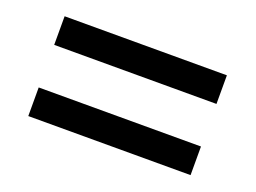

<svg xmlns="http://www.w3.org/2000/svg" viewBox="-57 -610 689 517"><g transform="rotate(20 287.5 -352.0)"><path d="M54 -413V-495H519V-413ZM54 -209V-291H519V-209Z"/></g></svg>

Font: Noto Sans Khmer UI Medium
Style: Regular
Weight: 500
Designer: Danh Hong and the Monotype Design Team
Foundry: Monotype Imaging Inc.
Version: Version 2.002; ttfautohint (v1.8.4.7-5d5b)